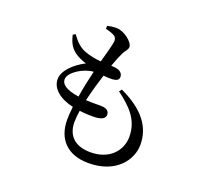

<svg xmlns="http://www.w3.org/2000/svg" viewBox="-140 -961 1279 1185"><g transform="rotate(20 500.0 -368.5)"><path d="M506 -228C545 -233 560 -246 560 -267C560 -291 542 -303 515 -305C493 -307 454 -304 406 -307C421 -370 440 -436 456 -486C479 -484 502 -483 516 -484C542 -486 557 -494 557 -514C557 -534 543 -554 505 -558L480 -560C495 -603 507 -632 519 -656C531 -679 546 -688 546 -708C546 -737 483 -790 432 -790C409 -790 390 -787 372 -783L371 -763C387 -759 406 -754 421 -747C439 -738 447 -730 446 -706C443 -681 428 -628 410 -563C375 -566 337 -572 299 -587C257 -604 232 -634 207 -668L191 -659C203 -605 222 -576 257 -552C282 -536 303 -528 328 -520C254 -482 197 -424 197 -369C197 -311 251 -261 344 -240C340 -208 338 -178 338 -154C338 -31 410 53 552 53C734 53 816 -64 816 -163C816 -276 750 -371 592 -444L579 -428C670 -360 735 -295 735 -185C735 -97 668 -14 541 -14C448 -14 385 -59 385 -157C385 -178 388 -204 392 -232C438 -226 480 -226 506 -228ZM355 -312C268 -325 238 -352 238 -383C238 -429 324 -484 391 -488C379 -439 365 -375 355 -312Z"/></g></svg>

Font: Source Han Serif CN Medium
Style: Regular
Weight: 500
Designer: Ryoko NISHIZUKA 西塚涼子 (kana & ideographs); Frank Grießhammer (Latin, Greek & Cyrillic); Wenlong ZHANG 张文龙 (bopomofo); San
Foundry: Adobe
Version: Version 2.002;hotconv 1.1.0;makeotfexe 2.6.0